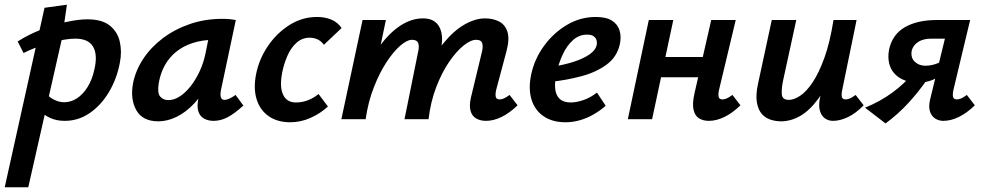

<svg xmlns="http://www.w3.org/2000/svg" viewBox="-51 -506 4183 815"><path d="M-31 289 138 -473 233 -486 213 -347 69 289ZM224 7Q190 7 164 -4.5Q138 -16 121 -33.5Q104 -51 96 -69L136 -117Q156 -94 178 -83Q200 -72 221 -72Q250 -72 275.5 -88.5Q301 -105 321 -137Q341 -169 350 -213Q364 -274 344 -308Q324 -342 268 -342Q248 -342 221 -337.5Q194 -333 164 -324.5Q134 -316 104 -305Q74 -294 49 -281L24 -330Q71 -360 125.5 -381Q180 -402 231.5 -413Q283 -424 320 -424Q382 -424 415 -397.5Q448 -371 457.5 -329Q467 -287 458 -241Q445 -171 411 -114.5Q377 -58 329 -25.5Q281 7 224 7Z M621 9Q554 9 527.5 -38.5Q501 -86 514 -154Q525 -208 557.5 -257Q590 -306 640.5 -344Q691 -382 755 -404Q819 -426 893 -426Q913 -426 926 -424.5Q939 -423 950 -421L887 -124Q879 -82 902 -82Q911 -82 923 -87.5Q935 -93 949 -103L982 -58Q945 -24 915.5 -8.5Q886 7 856 7Q832 7 814.5 -3Q797 -13 790.5 -34.5Q784 -56 792 -92L825 -243L879 -277Q864 -211 836.5 -158Q809 -105 774 -67.5Q739 -30 699.5 -10.5Q660 9 621 9ZM664 -81Q688 -81 712.5 -97Q737 -113 758.5 -140.5Q780 -168 796.5 -203.5Q813 -239 821 -278L841 -377L896 -334Q887 -336 878 -336.5Q869 -337 860 -337Q808 -337 767 -323.5Q726 -310 696.5 -286Q667 -262 648.5 -228.5Q630 -195 623 -154Q616 -111 629 -96Q642 -81 664 -81Z M1181 13Q1127 13 1090 -12.5Q1053 -38 1038.5 -84Q1024 -130 1036 -191Q1049 -256 1086.5 -311Q1124 -366 1178 -400Q1232 -434 1295 -434Q1329 -434 1356 -422.5Q1383 -411 1399 -387L1324 -316Q1311 -333 1295.5 -339.5Q1280 -346 1264 -346Q1231 -346 1207 -324Q1183 -302 1168.5 -268Q1154 -234 1147 -199Q1135 -138 1150.5 -104.5Q1166 -71 1205 -71Q1233 -71 1258.5 -81.5Q1284 -92 1301 -107L1341 -54Q1310 -25 1268 -6Q1226 13 1181 13Z M2012 7Q1988 7 1970.5 -3Q1953 -13 1946.5 -35Q1940 -57 1948 -92L1995 -287Q2000 -307 1996 -322Q1992 -337 1970 -337Q1947 -337 1916.5 -312.5Q1886 -288 1855.5 -243.5Q1825 -199 1801 -137Q1777 -75 1768 0H1696Q1718 -108 1753 -188.5Q1788 -269 1831 -322Q1874 -375 1920 -401.5Q1966 -428 2008 -428Q2040 -428 2066 -415.5Q2092 -403 2102.5 -372.5Q2113 -342 2099 -289L2055 -124Q2051 -106 2053.5 -95Q2056 -84 2070 -84Q2078 -84 2087.5 -88Q2097 -92 2112 -103L2146 -59Q2112 -26 2078 -9.5Q2044 7 2012 7ZM1398 0 1488 -421H1587L1499 0ZM1436 0Q1456 -97 1488 -175.5Q1520 -254 1561 -310.5Q1602 -367 1649 -397.5Q1696 -428 1745 -428Q1795 -428 1814.5 -390.5Q1834 -353 1819 -289L1751 0H1666L1724 -287Q1729 -307 1724.5 -322Q1720 -337 1697 -337Q1677 -337 1648.5 -312.5Q1620 -288 1590.5 -243.5Q1561 -199 1536.5 -137Q1512 -75 1501 0Z M2349 13Q2294 13 2256.5 -12.5Q2219 -38 2205 -84Q2191 -130 2204 -191Q2218 -256 2258 -311Q2298 -366 2355 -400Q2412 -434 2478 -434Q2522 -434 2546.5 -418.5Q2571 -403 2579 -376.5Q2587 -350 2580 -318Q2568 -264 2523.5 -231.5Q2479 -199 2417 -182.5Q2355 -166 2290 -159L2295 -223Q2345 -231 2385 -244Q2425 -257 2450.5 -274.5Q2476 -292 2481 -312Q2484 -321 2482 -332Q2480 -343 2470.5 -351Q2461 -359 2441 -359Q2407 -359 2381 -335.5Q2355 -312 2338 -275.5Q2321 -239 2312 -199Q2303 -160 2305.5 -131Q2308 -102 2324.5 -86.5Q2341 -71 2372 -71Q2395 -71 2425 -81Q2455 -91 2483 -113L2520 -57Q2496 -36 2468 -20Q2440 -4 2410 4.5Q2380 13 2349 13Z M2958 7Q2934 7 2916.5 -3.5Q2899 -14 2893 -40Q2887 -66 2897 -110L2968 -421H3072L3001 -124Q2997 -106 2999.5 -95Q3002 -84 3016 -84Q3024 -84 3033.5 -88Q3043 -92 3058 -103L3092 -59Q3058 -26 3024 -9.5Q2990 7 2958 7ZM2614 0 2703 -421H2807L2717 0ZM2699 -178 2717 -264H2987L2968 -178Z M3264 9Q3243 9 3221.5 2.5Q3200 -4 3184 -21Q3168 -38 3162 -70Q3156 -102 3167 -152L3225 -421H3329L3273 -164Q3266 -131 3267.5 -106.5Q3269 -82 3298 -82Q3319 -82 3345.5 -99.5Q3372 -117 3398.5 -156.5Q3425 -196 3448.5 -261Q3472 -326 3487 -421H3546Q3523 -303 3491.5 -220.5Q3460 -138 3423 -87.5Q3386 -37 3346 -14Q3306 9 3264 9ZM3485 7Q3465 7 3450 -4Q3435 -15 3429 -37Q3423 -59 3430 -92L3500 -421H3585L3524 -124Q3520 -105 3522.5 -94.5Q3525 -84 3539 -84Q3547 -84 3556.5 -88Q3566 -92 3581 -103L3615 -59Q3582 -25 3548.5 -9Q3515 7 3485 7Z M3953 7Q3934 7 3918.5 -3Q3903 -13 3896.5 -33Q3890 -53 3897 -83L3960 -342H3903Q3868 -342 3846.5 -328Q3825 -314 3819 -291Q3814 -261 3832 -244Q3850 -227 3877 -227Q3904 -227 3930.5 -238Q3957 -249 3977 -267L3963 -209Q3938 -179 3908 -167Q3878 -155 3848 -155Q3815 -155 3789 -165Q3763 -175 3746 -193.5Q3729 -212 3723 -238.5Q3717 -265 3723 -296Q3737 -360 3790 -390.5Q3843 -421 3925 -421H4067L3996 -124Q3992 -106 3994.5 -95Q3997 -84 4011 -84Q4019 -84 4028.5 -88Q4038 -92 4053 -103L4087 -59Q4053 -26 4019 -9.5Q3985 7 3953 7ZM3708 18 3621 -49Q3685 -75 3737 -113Q3789 -151 3829 -200L3887 -172Q3849 -117 3805.5 -69.5Q3762 -22 3708 18Z"/></svg>

Font: Ysabeau
Style: Bold Italic
Weight: 700
Italic angle: -12°
Designer: Christian Thalmann (Catharsis Fonts)
Version: Version 2.002